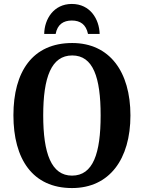

<svg xmlns="http://www.w3.org/2000/svg" viewBox="-20 -943 729 973"><path d="M204 -771H262C271 -819 301 -839 344 -839C387 -839 416 -819 426 -771H485C483 -846 437 -923 344 -923C252 -923 205 -846 204 -771ZM345 10C535 10 641 -137 641 -358C641 -580 535 -725 346 -725C145 -725 48 -580 48 -359C48 -137 145 10 345 10ZM345 -53C240 -53 199 -166 199 -358C199 -551 240 -662 346 -662C452 -662 490 -551 490 -358C490 -166 452 -53 345 -53Z"/></svg>

Font: Noto Serif Condensed
Style: Bold
Weight: 700
Width: 3
Designer: Monotype Design Team
Foundry: Monotype Imaging Inc.
Version: Version 2.015